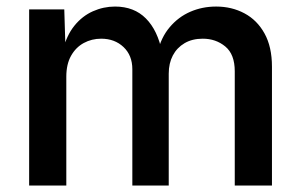

<svg xmlns="http://www.w3.org/2000/svg" viewBox="-20 -575 933 595"><path d="M70.3 0V-545.9H179.2L183.1 -417.5H174.3Q186 -464.8 210.4 -495.1Q234.9 -525.4 267.8 -540Q300.8 -554.7 336.4 -554.7Q395.5 -554.7 432.1 -517.8Q468.8 -481 482.4 -412.6H468.3Q479 -459 505.9 -490.7Q532.7 -522.5 569.8 -538.6Q606.9 -554.7 649.9 -554.7Q698.2 -554.7 737.5 -533.7Q776.9 -512.7 799.8 -471.2Q822.8 -429.7 822.8 -368.2V0H707.5V-354Q707.5 -406.7 678.2 -430.9Q648.9 -455.1 608.4 -455.1Q575.7 -455.1 552 -441.2Q528.3 -427.2 515.6 -403.1Q502.9 -378.9 502.9 -346.7V0H390.1V-360.4Q390.1 -403.3 362.8 -429.2Q335.4 -455.1 293.5 -455.1Q264.2 -455.1 239.5 -441.7Q214.8 -428.2 200.2 -402.1Q185.5 -376 185.5 -337.4V0Z"/></svg>

Font: Inter
Style: 540
Weight: 540
Designer: Rasmus Andersson
Foundry: rsms
Version: Version 4.001;git-66647c0bb